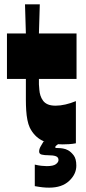

<svg xmlns="http://www.w3.org/2000/svg" viewBox="-20 -654 396 883"><path d="M268 10Q208 10 172.5 -8.5Q137 -27 117 -67Q110 -82 106 -102.5Q102 -123 100.5 -146.5Q99 -170 99 -194Q99 -207 99 -219.5Q99 -232 99 -244.5Q99 -257 99 -268.5Q99 -280 99 -291H12V-500H99L95 -634H163L159 -500H332V-291H159Q159 -284 159 -278Q159 -272 159 -266Q160 -254 161 -240.5Q162 -227 166 -214.5Q170 -202 178 -191Q186 -180 200 -174Q214 -168 236 -168Q257 -168 281 -173.5Q305 -179 329 -189V5Q313 8 297.5 9Q282 10 268 10ZM140 202V103Q157 107 170.5 108.5Q184 110 195 110Q225 110 237 101Q249 92 249 82Q249 69 237 64.5Q225 60 203 60Q184 60 172 57Q160 54 160 43Q160 32 166 21Q172 10 180 -3H264Q248 8 241 13.5Q234 19 234 22Q234 26 237 26.5Q240 27 251 27Q258 27 270 29Q282 31 293 37Q306 44 318.5 60Q331 76 331 108Q331 147 298 178Q265 209 206 209Q191 209 176.5 207.5Q162 206 140 202Z"/></svg>

Font: Ojuju ExtraBold
Style: Regular
Weight: 800
Designer: Chisaokwu Joboson, Mirko Velimirovic
Foundry: Udi Foundry
Version: Version 1.000